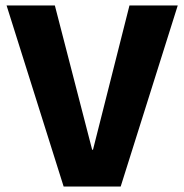

<svg xmlns="http://www.w3.org/2000/svg" viewBox="-20 -680 672 700"><path d="M212 0 4 -660H180L316 -134H319L452 -660H628L420 0Z"/></svg>

Font: Bricolage Grotesque 96pt ExtraBold
Style: Regular
Weight: 800
Designer: Mathieu Triay
Foundry: Atelier Triay
Version: Version 1.001;gftools[0.9.33.dev8+g029e19f]